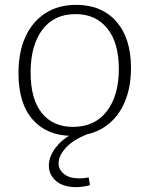

<svg xmlns="http://www.w3.org/2000/svg" viewBox="-20 -552 615 790"><path d="M294 -532Q398 -532 458.5 -463.5Q519 -395 519 -272Q519 -188 490 -125Q461 -62 407 -27.5Q353 7 277 7Q174 7 115 -59.5Q56 -126 56 -251Q56 -337 84.5 -400Q113 -463 166.5 -497.5Q220 -532 294 -532ZM291 -494Q202 -494 154 -429.5Q106 -365 106 -254Q106 -144 152 -87Q198 -30 280 -30Q371 -30 420 -95Q469 -160 469 -268Q469 -376 421.5 -435Q374 -494 291 -494ZM293 218Q240 218 210.5 192.5Q181 167 181 129Q181 86 219 43.5Q257 1 332 -25L340 0Q281 23 251 56Q221 89 221 120Q221 146 243.5 164Q266 182 307 182Q325 182 345 178L350 210Q319 218 293 218Z"/></svg>

Font: Bitter Light
Style: Regular
Weight: 300
Designer: Sol Matas, and Bitter project Authors
Foundry: Sol Matas
Version: Version 2.001